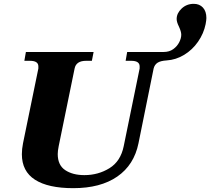

<svg xmlns="http://www.w3.org/2000/svg" viewBox="-20 -971 1096 1001"><path d="M94 -167Q94 -194 100 -224L180 -614V-625Q180 -654 136 -654H107L115 -700H468L459 -654H429Q377 -654 369 -614L286 -209Q281 -184 281 -168Q281 -110 320 -84Q359 -58 420 -58Q492 -58 550.5 -94Q609 -130 625 -209L708 -614V-625Q708 -654 664 -654H635L643 -700H833Q863 -700 883.5 -715Q904 -730 914.5 -751Q925 -772 925 -790Q925 -806 913 -832Q901 -856 901 -872Q901 -902 927 -926.5Q953 -951 990 -951Q1020 -951 1038 -931.5Q1056 -912 1056 -877Q1056 -867 1052 -845Q1042 -796 1012.5 -753.5Q983 -711 940 -685Q897 -659 849 -656Q817 -654 801.5 -644Q786 -634 781 -614L702 -224Q679 -111 591.5 -50.5Q504 10 362 10Q231 10 162.5 -34Q94 -78 94 -167Z"/></svg>

Font: Taviraj ExtraBold
Style: Italic
Weight: 800
Italic angle: -12°
Designer: Katatrad Team
Foundry: CadsonDemak
Version: Version 1.001